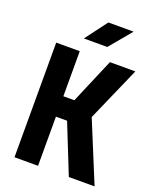

<svg xmlns="http://www.w3.org/2000/svg" viewBox="-170 -1050 940 1149"><g transform="rotate(20 300.0 -475.0)"><path d="M361 -810 478 -950H317L212 -810ZM215 0V-313H286L411 0H575L417 -384L569 -730H407L285 -443H215V-730H65V0Z"/></g></svg>

Font: Tekne LDO ExtraBold
Style: Regular
Weight: 800
Monospace: yes
Designer: Alessio Laiso, Mario Rullo, Paolo Rosset
Foundry: Alessio Laiso
Version: Version 1.000;hotconv 1.0.109;makeotfexe 2.5.65596